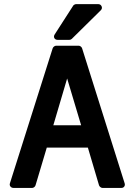

<svg xmlns="http://www.w3.org/2000/svg" viewBox="-20 -924 658 944"><path d="M46.9 0Q37.1 0 31.5 -6.8Q25.9 -13.7 28.8 -22.9L238.8 -686Q240.2 -690.9 245.4 -695.1Q250.5 -699.2 255.9 -699.2H367.2Q372.1 -699.2 377.2 -695.3Q382.3 -691.4 383.8 -686L592.8 -22.9Q595.7 -13.7 590.8 -6.8Q585.9 0 576.2 0H483.9Q478.5 0 473.4 -4.2Q468.3 -8.3 466.8 -13.2L412.1 -198.2H210L154.8 -13.2Q153.3 -7.8 148.2 -3.9Q143.1 0 138.2 0ZM264.2 -728Q252 -728 247.3 -736.6Q242.7 -745.1 249 -754.9L339.8 -896Q341.3 -898.9 346.2 -901.4Q351.1 -903.8 355 -903.8H461.9Q474.6 -903.8 479.5 -893.1Q484.4 -882.3 475.1 -873L333 -732.9Q328.1 -728 320.8 -728ZM310.1 -538.1 242.2 -308.1H378.9Z"/></svg>

Font: Fragment Mono
Style: Bold
Weight: 700
Designer: Wei Huang based on Nimbus Sans by URW Studio, based on Helvetica by Max Miedinger.
Foundry: Wei Huang
Version: Version 1.011